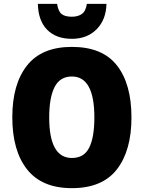

<svg xmlns="http://www.w3.org/2000/svg" viewBox="-20 -969 750 999"><path d="M432 -949Q426 -910 405.5 -896Q385 -882 354 -882Q318 -882 300.5 -896Q283 -910 277 -949H177Q179 -861 225.5 -814Q272 -767 354 -767Q433 -767 482.5 -816.5Q532 -866 534 -949ZM354 -725Q197 -725 120.5 -628Q44 -531 44 -359Q44 -185 121 -87.5Q198 10 354 10Q512 10 588 -87.5Q664 -185 664 -358Q664 -532 588.5 -628.5Q513 -725 354 -725ZM354 -571Q471 -571 471 -358Q471 -254 444 -200.5Q417 -147 354 -147Q236 -147 236 -358Q236 -461 264 -516Q292 -571 354 -571Z"/></svg>

Font: Noto Sans UI SemiCondensed Black
Style: Regular
Weight: 900
Width: 4
Designer: Monotype Design Team
Foundry: Monotype Imaging Inc.
Version: 1.001